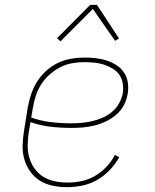

<svg xmlns="http://www.w3.org/2000/svg" viewBox="-20 -766 640 794"><path d="M257 8Q227 8 198 2Q169 -4 145.5 -18.5Q122 -33 105.5 -56Q89 -79 81 -106Q73 -133 73.5 -163Q74 -193 79 -223L95 -323Q100 -350 109 -377Q118 -404 133.5 -428.5Q149 -453 171 -473Q193 -493 219 -505.5Q245 -518 273 -523Q301 -528 328 -528Q352 -528 375.5 -525.5Q399 -523 420.5 -516Q442 -509 461 -497Q480 -485 492.5 -466.5Q505 -448 508.5 -425Q512 -402 508 -378Q504 -354 492.5 -331.5Q481 -309 461 -292Q441 -275 418 -264Q395 -253 371 -247Q347 -241 322.5 -239Q298 -237 275 -237Q231 -237 188.5 -242Q146 -247 106 -261L99 -220Q95 -193 94.5 -166Q94 -139 101 -114.5Q108 -90 123 -69Q138 -48 159 -35Q180 -22 206 -16.5Q232 -11 260 -11Q288 -11 317 -17Q346 -23 372 -38Q398 -53 419.5 -75.5Q441 -98 455 -125L473 -116Q457 -87 433.5 -62.5Q410 -38 381 -21.5Q352 -5 320 1.5Q288 8 257 8ZM275 -256Q296 -256 318 -258Q340 -260 361.5 -265Q383 -270 404.5 -279.5Q426 -289 443.5 -303.5Q461 -318 472.5 -339Q484 -360 488 -381Q491 -402 487.5 -422Q484 -442 473 -457.5Q462 -473 445 -483Q428 -493 409 -499Q390 -505 369.5 -507Q349 -509 328 -509Q304 -509 278 -504.5Q252 -500 229 -488Q206 -476 185 -457.5Q164 -439 150 -416.5Q136 -394 128 -369.5Q120 -345 116 -320L109 -280Q148 -266 190 -261Q232 -256 275 -256ZM230 -595 216 -608 353 -746H381L472 -607L456 -597L364 -729Z"/></svg>

Font: Iosevka HT Thin Extended
Style: Italic
Weight: 100
Width: 7
Italic angle: -9°
Monospace: yes
Designer: Belleve Invis
Foundry: Belleve Invis
Version: Version 32.3.0; ttfautohint (v1.8.4)